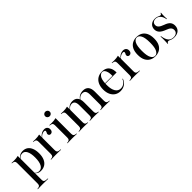

<svg xmlns="http://www.w3.org/2000/svg" viewBox="203 -1769 3108 3108"><g transform="rotate(-45 1757.0 -215.0)"><path d="M131.5 183.9Q103.2 183.9 78.2 184.7Q53.2 185.5 23.4 186.3V177.4L36.3 176.6Q64.5 173.4 75.8 160.9Q87.1 148.4 87.1 117.7V-207.3H175V117.7Q175 137.9 179.8 150Q184.7 162.1 197.2 167.7Q209.7 173.4 230.6 175L262.1 177.4V186.3Q238.7 185.5 216.9 185.1Q195.2 184.7 174.6 184.3Q154 183.9 131.5 183.9ZM289.5 -425.8Q340.3 -425.8 376.2 -400Q412.1 -374.2 431.5 -325.4Q450.8 -276.6 450.8 -208.1Q450.8 -138.7 429.4 -89.1Q408.1 -39.5 368.1 -13.3Q328.2 12.9 271.8 12.9Q229 12.9 200.8 -6.5Q172.6 -25.8 165.3 -46L168.5 -51.6Q175 -33.9 196 -19.4Q216.9 -4.8 248.4 -4.8Q300.8 -4.8 329 -56.9Q357.3 -108.9 357.3 -207.3Q357.3 -300.8 331 -352Q304.8 -403.2 255.6 -403.2Q223.4 -403.2 200.8 -385.9Q178.2 -368.5 166.1 -338.7L162.9 -343.5Q175.8 -379.8 208.1 -402.8Q240.3 -425.8 289.5 -425.8ZM87.1 -207.3V-346.8Q87.1 -377.4 76.2 -389.9Q65.3 -402.4 34.7 -405.6L23.4 -406.5V-415.3Q41.9 -414.5 54.4 -414.1Q66.9 -413.7 79 -413.7Q106.5 -413.7 130.6 -416.5Q154.8 -419.4 175 -425V-415.3V-207.3Z M621 -2.4Q592.7 -2.4 567.7 -1.6Q542.7 -0.8 512.9 0V-8.9L525.8 -9.7Q554 -12.9 565.3 -25.4Q576.6 -37.9 576.6 -68.5V-207.3H664.5V-68.5Q664.5 -48.4 669.8 -36.3Q675 -24.2 686.7 -18.5Q698.4 -12.9 718.5 -10.5L742.7 -8.9V0Q720.2 -0.8 700.4 -1.2Q680.6 -1.6 661.3 -2Q641.9 -2.4 621 -2.4ZM576.6 -207.3V-346.8Q576.6 -377.4 565.7 -389.9Q554.8 -402.4 524.2 -405.6L512.9 -406.5V-415.3Q531.5 -414.5 544 -414.1Q556.5 -413.7 568.5 -413.7Q596 -413.7 620.2 -416.5Q644.4 -419.4 664.5 -425V-415.3V-207.3ZM803.2 -296.8Q786.3 -296.8 775.4 -306.9Q764.5 -316.9 764.5 -333.1Q764.5 -344.4 769 -352.8Q773.4 -361.3 777.8 -369.8Q782.3 -378.2 782.3 -387.1Q782.3 -405.6 757.3 -405.6Q740.3 -405.6 721.4 -398.4Q702.4 -391.1 687.1 -378.2Q671.8 -365.3 663.7 -350L662.9 -359.7Q680.6 -390.3 713.7 -409.3Q746.8 -428.2 780.6 -428.2Q814.5 -428.2 834.3 -408.9Q854 -389.5 854 -357.3Q854 -329.8 839.9 -313.3Q825.8 -296.8 803.2 -296.8Z M952.4 -207.3V-346.8Q952.4 -377.4 941.5 -389.9Q930.6 -402.4 900 -405.6L888.7 -406.5V-415.3Q907.3 -414.5 919.8 -414.1Q932.3 -413.7 944.4 -413.7Q971.8 -413.7 996 -416.5Q1020.2 -419.4 1040.3 -425V-415.3V-207.3ZM996.8 -2.4Q968.5 -2.4 943.5 -1.6Q918.5 -0.8 888.7 0V-8.9L901.6 -9.7Q929.8 -12.9 941.1 -25.4Q952.4 -37.9 952.4 -68.5V-207.3H1040.3V-68.5Q1040.3 -37.9 1051.6 -25.4Q1062.9 -12.9 1091.1 -9.7L1104.8 -8.9V0Q1074.2 -0.8 1049.2 -1.6Q1024.2 -2.4 996.8 -2.4ZM996 -512.9Q975 -512.9 958.9 -527.4Q942.7 -541.9 942.7 -564.5Q942.7 -587.1 958.5 -601.6Q974.2 -616.1 996 -616.1Q1016.9 -616.1 1033.1 -601.6Q1049.2 -587.1 1049.2 -564.5Q1049.2 -541.9 1033.1 -527.4Q1016.9 -512.9 996 -512.9Z M1259.7 -2.4Q1231.5 -2.4 1206.5 -1.6Q1181.5 -0.8 1151.6 0V-8.9L1164.5 -9.7Q1192.7 -12.9 1204 -25.4Q1215.3 -37.9 1215.3 -68.5V-207.3H1303.2V-68.5Q1303.2 -37.9 1314.1 -25Q1325 -12.1 1352.4 -9.7L1361.3 -8.9V0Q1332.3 -0.8 1308.9 -1.6Q1285.5 -2.4 1259.7 -2.4ZM1215.3 -207.3V-346.8Q1215.3 -377.4 1204.4 -389.9Q1193.5 -402.4 1162.9 -405.6L1151.6 -406.5V-415.3Q1170.2 -414.5 1182.7 -414.1Q1195.2 -413.7 1207.3 -413.7Q1234.7 -413.7 1258.9 -416.5Q1283.1 -419.4 1303.2 -425V-415.3V-207.3ZM1460.5 -207.3V-299.2Q1460.5 -351.6 1442.7 -377.8Q1425 -404 1389.5 -404Q1354 -404 1327 -379.8Q1300 -355.6 1281.5 -307.3L1279 -311.3Q1300 -371 1336.7 -399.2Q1373.4 -427.4 1426.6 -427.4Q1486.3 -427.4 1517.3 -389.9Q1548.4 -352.4 1548.4 -280.6V-207.3ZM1504 -2.4Q1479 -2.4 1455.2 -1.6Q1431.5 -0.8 1402.4 0V-8.9L1411.3 -9.7Q1438.7 -12.1 1449.6 -25Q1460.5 -37.9 1460.5 -68.5V-207.3H1548.4V-68.5Q1548.4 -37.9 1559.3 -25Q1570.2 -12.1 1597.6 -9.7L1605.6 -8.9V0Q1577.4 -0.8 1553.6 -1.6Q1529.8 -2.4 1504 -2.4ZM1705.6 -207.3V-298.4Q1705.6 -351.6 1686.7 -377.8Q1667.7 -404 1627.4 -404Q1595.2 -404 1567.3 -383.5Q1539.5 -362.9 1521 -322.6L1517.7 -327.4Q1537.1 -375.8 1575.4 -401.6Q1613.7 -427.4 1669.4 -427.4Q1730.6 -427.4 1762.1 -389.9Q1793.5 -352.4 1793.5 -280.6V-207.3ZM1749.2 -2.4Q1723.4 -2.4 1699.6 -1.6Q1675.8 -0.8 1647.6 0V-8.9L1656.5 -9.7Q1683.9 -12.1 1694.8 -25Q1705.6 -37.9 1705.6 -68.5V-207.3H1793.5V-68.5Q1793.5 -37.9 1804.8 -25.4Q1816.1 -12.9 1844.4 -9.7L1857.3 -8.9V0Q1827.4 -0.8 1802.4 -1.6Q1777.4 -2.4 1749.2 -2.4Z M2094.4 11.3Q2040.3 11.3 1999.2 -15.3Q1958.1 -41.9 1935.1 -91.1Q1912.1 -140.3 1912.1 -207.3Q1912.1 -275 1935.1 -324.2Q1958.1 -373.4 2001.2 -400.4Q2044.4 -427.4 2103.2 -427.4Q2150.8 -427.4 2186.7 -408.9Q2222.6 -390.3 2242.3 -350.8Q2262.1 -311.3 2262.1 -248.4H1972.6L1971.8 -257.3H2175.8Q2177.4 -301.6 2169.8 -337.9Q2162.1 -374.2 2144.8 -396.4Q2127.4 -418.5 2099.2 -418.5Q2066.9 -418.5 2039.1 -381Q2011.3 -343.5 2006.5 -255.6V-254Q2005.6 -242.7 2005.6 -231.5Q2005.6 -220.2 2005.6 -209.7Q2005.6 -120.2 2037.9 -68.1Q2070.2 -16.1 2129 -16.1Q2169.4 -16.1 2202.8 -39.1Q2236.3 -62.1 2254.8 -109.7L2262.9 -106.5Q2244.4 -50.8 2200 -19.8Q2155.6 11.3 2094.4 11.3Z M2425 -2.4Q2396.8 -2.4 2371.8 -1.6Q2346.8 -0.8 2316.9 0V-8.9L2329.8 -9.7Q2358.1 -12.9 2369.4 -25.4Q2380.6 -37.9 2380.6 -68.5V-207.3H2468.5V-68.5Q2468.5 -48.4 2473.8 -36.3Q2479 -24.2 2490.7 -18.5Q2502.4 -12.9 2522.6 -10.5L2546.8 -8.9V0Q2524.2 -0.8 2504.4 -1.2Q2484.7 -1.6 2465.3 -2Q2446 -2.4 2425 -2.4ZM2380.6 -207.3V-346.8Q2380.6 -377.4 2369.8 -389.9Q2358.9 -402.4 2328.2 -405.6L2316.9 -406.5V-415.3Q2335.5 -414.5 2348 -414.1Q2360.5 -413.7 2372.6 -413.7Q2400 -413.7 2424.2 -416.5Q2448.4 -419.4 2468.5 -425V-415.3V-207.3ZM2607.3 -296.8Q2590.3 -296.8 2579.4 -306.9Q2568.5 -316.9 2568.5 -333.1Q2568.5 -344.4 2573 -352.8Q2577.4 -361.3 2581.9 -369.8Q2586.3 -378.2 2586.3 -387.1Q2586.3 -405.6 2561.3 -405.6Q2544.4 -405.6 2525.4 -398.4Q2506.5 -391.1 2491.1 -378.2Q2475.8 -365.3 2467.7 -350L2466.9 -359.7Q2484.7 -390.3 2517.7 -409.3Q2550.8 -428.2 2584.7 -428.2Q2618.5 -428.2 2638.3 -408.9Q2658.1 -389.5 2658.1 -357.3Q2658.1 -329.8 2644 -313.3Q2629.8 -296.8 2607.3 -296.8Z M2892.7 11.3Q2839.5 11.3 2797.2 -11.7Q2754.8 -34.7 2729.8 -82.7Q2704.8 -130.6 2704.8 -207.3Q2704.8 -283.9 2729.8 -332.7Q2754.8 -381.5 2797.6 -404.4Q2840.3 -427.4 2893.5 -427.4Q2947.6 -427.4 2989.5 -404.4Q3031.5 -381.5 3056.5 -332.7Q3081.5 -283.9 3081.5 -207.3Q3081.5 -130.6 3056.5 -82.7Q3031.5 -34.7 2989.1 -11.7Q2946.8 11.3 2892.7 11.3ZM2893.5 2.4Q2934.7 2.4 2961.3 -46.4Q2987.9 -95.2 2987.9 -207.3Q2987.9 -319.4 2961.3 -369Q2934.7 -418.5 2893.5 -418.5Q2851.6 -418.5 2825 -369Q2798.4 -319.4 2798.4 -207.3Q2798.4 -95.2 2825 -46.4Q2851.6 2.4 2893.5 2.4Z M3328.2 11.3Q3295.2 11.3 3274.2 4.4Q3253.2 -2.4 3239.5 -9.3Q3225.8 -16.1 3213.7 -16.1Q3191.9 -16.1 3182.3 10.5H3174.2Q3175.8 -15.3 3177 -42.3Q3178.2 -69.4 3178.2 -98Q3178.2 -126.6 3176.6 -157.3H3185.5Q3197.6 -74.2 3229.8 -36.3Q3262.1 1.6 3318.5 1.6Q3362.1 1.6 3385.9 -19Q3409.7 -39.5 3409.7 -75Q3409.7 -108.1 3388.3 -129.8Q3366.9 -151.6 3315.3 -170.2Q3247.6 -195.2 3216.5 -228.6Q3185.5 -262.1 3185.5 -309.7Q3185.5 -362.9 3220.6 -395.2Q3255.6 -427.4 3312.9 -427.4Q3343.5 -427.4 3362.5 -420.6Q3381.5 -413.7 3394.8 -406.9Q3408.1 -400 3420.2 -400Q3429 -400 3435.1 -406.5Q3441.1 -412.9 3446 -425.8H3454.8Q3452.4 -405.6 3451.2 -384.7Q3450 -363.7 3450.4 -339.9Q3450.8 -316.1 3452.4 -286.3H3443.5Q3434.7 -347.6 3402 -382.7Q3369.4 -417.7 3322.6 -417.7Q3287.1 -417.7 3266.1 -399.2Q3245.2 -380.6 3245.2 -348.4Q3245.2 -316.1 3269.8 -293.1Q3294.4 -270.2 3352.4 -249.2Q3414.5 -228.2 3441.9 -196.8Q3469.4 -165.3 3469.4 -116.1Q3469.4 -57.3 3431.9 -23Q3394.4 11.3 3328.2 11.3Z"/></g></svg>

Font: Playfair 144pt SemiCondensed Medium
Style: Regular
Weight: 500
Width: 4
Designer: Claus Eggers Sørensen
Foundry: Claus Eggers Sørensen
Version: Version 2.203